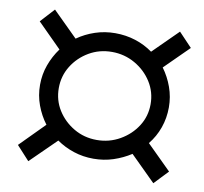

<svg xmlns="http://www.w3.org/2000/svg" viewBox="-73 -716 847 797"><g transform="rotate(10 350.0 -317.5)"><path d="M623 2 517 -103Q483 -81 443.5 -68Q404 -55 360 -55Q316 -55 276.5 -68Q237 -81 204 -104L96 2L42 -57L144 -160Q119 -193 104 -233.5Q89 -274 89 -319Q89 -363 103.5 -403Q118 -443 143 -477L42 -578L96 -637L201 -533Q235 -557 275.5 -570.5Q316 -584 360 -584Q405 -584 445.5 -571Q486 -558 519 -534L623 -637L679 -578L578 -478Q603 -444 617.5 -403.5Q632 -363 632 -319Q632 -274 617.5 -233Q603 -192 576 -159L679 -57ZM360 -134Q413 -134 457.5 -159.5Q502 -185 528.5 -226.5Q555 -268 555 -319Q555 -370 528.5 -412Q502 -454 457.5 -479.5Q413 -505 360 -505Q307 -505 263.5 -479.5Q220 -454 194 -412Q168 -370 168 -319Q168 -268 194 -226.5Q220 -185 263.5 -159.5Q307 -134 360 -134Z"/></g></svg>

Font: Montserrat Medium
Style: Italic
Weight: 500
Italic angle: -11.3°
Designer: Julieta Ulanovsky
Foundry: Julieta Ulanovsky
Version: Version 9.000; ttfautohint (v1.8.4.7-5d5b)